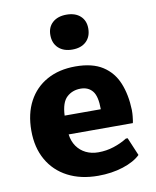

<svg xmlns="http://www.w3.org/2000/svg" viewBox="-89 -864 764 942"><g transform="rotate(-10 293.5 -393.0)"><path d="M324.2 9.8Q237.3 9.8 173.1 -23.7Q108.9 -57.1 73.7 -118.9Q38.6 -180.7 38.6 -264.6Q38.6 -349.1 71.3 -410.4Q104 -471.7 164.1 -504.9Q224.1 -538.1 305.7 -538.1Q390.1 -538.1 441.2 -505.1Q492.2 -472.2 515.9 -414.1Q539.6 -356 542 -279.8Q542 -261.7 540.5 -248Q539.1 -234.4 537.8 -226.1Q536.6 -217.8 535.6 -215.3H215.8Q220.2 -180.7 237.8 -155.5Q255.4 -130.4 283 -116.9Q310.5 -103.5 344.7 -103.5Q384.8 -103.5 421.6 -115.5Q458.5 -127.4 488.8 -146.5H497.6L535.6 -56.6Q505.4 -26.9 448.5 -8.5Q391.6 9.8 324.2 9.8ZM212.4 -309.6H392.6Q392.6 -374.5 371.3 -400.4Q350.1 -426.3 312 -426.3Q271 -426.3 243.2 -400.6Q215.3 -375 212.4 -309.6ZM306.6 -622.1Q263.2 -622.1 237.5 -646Q211.9 -669.9 211.9 -710.9Q211.9 -750 237.5 -772.9Q263.2 -795.9 306.6 -795.9Q350.6 -795.9 375.7 -772.9Q400.9 -750 400.9 -710.9Q400.9 -669.9 375.7 -646Q350.6 -622.1 306.6 -622.1Z"/></g></svg>

Font: Comme ExtraBold
Style: Regular
Weight: 800
Version: Version 1.000;gftools[0.9.27]